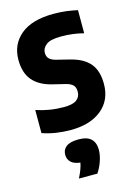

<svg xmlns="http://www.w3.org/2000/svg" viewBox="-122 -619 650 931"><g transform="rotate(-15 203.5 -154.0)"><path d="M178.5 10.5Q140.5 10.5 105 5Q69.5 -0.5 36.5 -12V-128Q69 -117 103.8 -111.2Q138.5 -105.5 175.5 -105.5Q220 -105.5 239.2 -120.2Q258.5 -135 258.5 -161Q258.5 -182.5 247.8 -193.5Q237 -204.5 215 -210.5L145.5 -227.5Q84 -243 52.2 -280.8Q20.5 -318.5 20.5 -384Q20.5 -461 77 -508.2Q133.5 -555.5 242.5 -555.5Q276.5 -555.5 306 -551.8Q335.5 -548 362 -542V-426Q308.5 -440 250 -440Q195 -440 174 -423Q153 -406 153 -384Q153 -364.5 163.8 -353.8Q174.5 -343 196 -337.5L266 -320Q329 -304 360 -267.2Q391 -230.5 391 -164.5Q391 -83 333.8 -36.2Q276.5 10.5 178.5 10.5ZM155 248Q177 204.5 182 175Q150.5 171.5 135.5 156.8Q120.5 142 120.5 119.5Q120.5 94 140 79Q159.5 64 202 64Q245 64 264.8 83.2Q284.5 102.5 284.5 138Q284.5 164 274 194.5Q263.5 225 247.5 248Z"/></g></svg>

Font: Encode Sans Condensed Condensed
Style: Bold
Weight: 700
Width: 3
Designer: Multiple Designers
Foundry: Impallari Type
Version: Version 3.000; ttfautohint (v1.8.3) -l 8 -r 50 -G 200 -x 14 